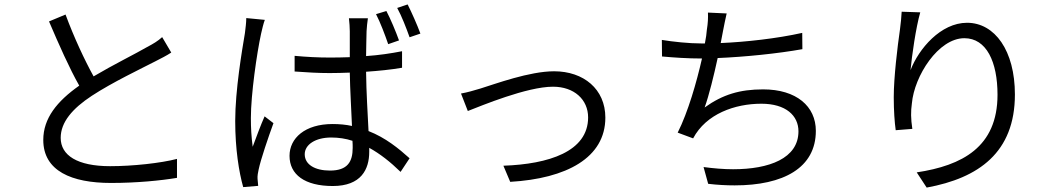

<svg xmlns="http://www.w3.org/2000/svg" viewBox="-20 -807 4820 870"><path d="M714.8 -638.8C695 -620.7 675.1 -609 647 -594.1C595.9 -564.3 493.3 -513.8 404.1 -460.9C363.3 -534.8 315 -638.1 277 -741.1L202.1 -709.9C246.1 -606.9 295.1 -496.1 339.1 -419C238.3 -348 176.1 -271 176.1 -172.9C176.1 -32 305 22 483 22C600.9 22 709.9 11 782 -1.1V-87C708.1 -67.8 582 -54 479 -54C329.9 -54 255 -103.3 255 -182.2C255 -253.2 307.9 -315 396 -372.9C489 -433.9 620 -496.1 683.9 -529.1C710.9 -543 735.1 -555 756 -568.9Z M1788 -623.9C1774.1 -663 1748.9 -723 1730.8 -757.1L1683.9 -742.9C1703.1 -706 1725.1 -647.7 1739 -606.9ZM1095.9 -725.1C1095.9 -705.3 1092.7 -680 1089.8 -657C1076.7 -578.8 1045.8 -398.8 1045.8 -258.9C1045.8 -131 1062.9 -27 1082 40.8L1149.9 35.2C1148.8 26.3 1148.1 11 1147 2.8C1146 -9.2 1149.1 -27 1152 -39.1C1161.9 -85.9 1195 -182.9 1219.1 -248.9L1179 -279.8C1161.9 -241.8 1141 -185 1125 -142C1119 -188.2 1116.8 -225.9 1116.8 -272C1116.8 -378.9 1143.8 -566.1 1163 -654.1C1166.9 -671.2 1174 -702.1 1180 -717ZM1578.1 -137.1C1578.1 -74.2 1555 -34.1 1475.1 -34.1C1407.3 -34.1 1360.8 -61.1 1360.8 -108C1360.8 -152 1409.8 -183.9 1480.8 -183.9C1513.8 -183.9 1547.2 -179 1577.1 -169C1578.1 -157 1578.1 -145.2 1578.1 -137.1ZM1801.8 -574.9C1751.8 -565 1696.7 -556.8 1638.8 -552.9C1639.9 -596.9 1639.9 -641 1641 -665.8C1642 -685 1644.2 -704.9 1647 -724.1H1561.1C1563.2 -706 1565 -682.2 1565 -665.1V-547.9C1535.2 -546.9 1505.7 -546.2 1475.9 -546.2C1420.8 -546.2 1369 -549 1315 -554V-483C1371.1 -479 1421.2 -475.9 1474.1 -475.9C1505 -475.9 1534.1 -476.9 1565 -478C1566.1 -399.9 1572.1 -309.3 1574.9 -236.2C1547.9 -242.2 1517.8 -245 1486.9 -245C1361.9 -245 1291.9 -180.8 1291.9 -100.9C1291.9 -16 1360.8 35.9 1487.9 35.9C1616.8 35.9 1653.1 -40.1 1653.1 -119V-137.1C1702.1 -110.1 1748.9 -73.2 1795.1 -28.1L1835.9 -89.8C1786.9 -133.9 1726.9 -183.2 1649.9 -213.1C1646 -293 1639.9 -386.7 1638.8 -481.9C1695 -485.8 1750 -491.1 1801.8 -500ZM1779.8 -771C1799.7 -735.1 1821 -680 1835.9 -638.1L1884.9 -654.8C1871.1 -692.8 1845.2 -751.1 1827.1 -786.9Z M2068.9 -383.2 2099.8 -304C2161.9 -328.1 2367.9 -414.1 2485.8 -414.1C2581.7 -414.1 2644.9 -355.8 2644.9 -274.9C2644.9 -120 2465.9 -63.2 2261 -56.1L2291.9 17C2546.9 2.1 2723 -92 2723 -274.1C2723 -403.1 2624.6 -484 2490.8 -484C2378.9 -484 2224.8 -426.8 2157 -405.9C2127.8 -397 2096.9 -388.1 2068.9 -383.2Z M3615.1 -658C3498.9 -632.1 3358.7 -616.8 3245.7 -611.9C3249.6 -632.8 3253.2 -652 3256 -665.8C3261 -690.7 3266.7 -721.2 3272.7 -746.1L3187.9 -750C3188.9 -725.1 3187.9 -702.8 3182.9 -671.9C3181.8 -655.9 3179 -634.9 3174 -610.1H3158.7C3100.9 -610.1 3029.1 -617.9 2979 -626.1L2979.8 -551.1C3033.7 -546.2 3095.9 -541.9 3159.8 -541.9H3160.9C3136.7 -435 3097.7 -299 3050.8 -206L3120.7 -180C3179.7 -291.2 3310 -337 3430 -337C3541.2 -337 3598 -283 3598 -212C3598 -89.1 3464.8 -40.1 3301.8 -40.1C3258.9 -40.1 3214.1 -44 3168 -50.1L3188.9 25.9C3230.8 30.9 3271 33 3308.9 33C3529.8 33 3676.8 -46.2 3676.8 -214.1C3676.8 -325.3 3588.8 -402 3437.9 -402C3332.7 -402 3255 -378.9 3172.9 -320C3192.8 -375 3214.8 -465.2 3231.9 -544C3354 -549 3504.6 -564.3 3615.8 -584.2Z M4065.7 -753.9C4064.6 -730.8 4061.8 -702.8 4057.9 -672.9C4046.9 -596.9 4029.8 -456.7 4029.8 -366.8C4029.8 -305.8 4033.7 -252.1 4038.7 -217L4114 -223C4106.9 -269.9 4106.9 -302.2 4111.9 -338.1C4122.9 -463.1 4231.9 -633.9 4349.8 -633.9C4449.9 -633.9 4500 -527 4500 -377.8C4500 -139.9 4338.8 -56.8 4133.9 -25.9L4179 43C4414.1 0 4578.8 -115.8 4578.8 -378.9C4578.8 -577.1 4487.9 -703.8 4361.9 -703.8C4242.9 -703.8 4142.8 -585.9 4105.8 -489C4111.9 -554 4130 -682.2 4149.9 -751.1Z"/></svg>

Font: Karasuma Gothic
Style: Regular
Weight: 400
Designer: Rasmus Andersson, Ryoko Nishizuka
Foundry: Genbu
Version: Version 1.00